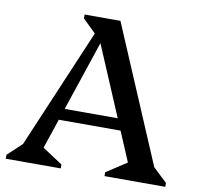

<svg xmlns="http://www.w3.org/2000/svg" viewBox="-78 -771 877 851"><g transform="rotate(10 361.0 -345.0)"><path d="M2 0V-17.4L85.8 -96.2L38.6 -13L326.2 -690H396.4L684 -13L635.9 -96.9L719.8 -17.4V0H446.4V-17.4L569.5 -97.8L565.3 -13L303.7 -630.5H344.2L137.1 -13L126.4 -98.4L249.6 -17.4V0ZM172.4 -210.9V-262.7H526.3V-210.9ZM306.5 -602.9 235.3 -672.6V-690H345Z"/></g></svg>

Font: Platypi Light
Style: Regular
Weight: 300
Designer: David Sargent
Foundry: Bolt Cutter Type
Version: Version 1.200